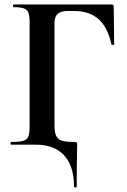

<svg xmlns="http://www.w3.org/2000/svg" viewBox="-20 -645 566 856"><path d="M310 187Q310 95 266 47.5Q222 0 139 0H29Q27 0 27 -6Q27 -12 29 -12Q66 -12 83.5 -17Q101 -22 106.5 -37Q112 -52 112 -81V-544Q112 -573 107 -587.5Q102 -602 87 -607.5Q72 -613 41 -613Q38 -613 38 -619Q38 -625 41 -625H477Q487 -625 487 -616L489 -448Q489 -445 483.5 -444.5Q478 -444 477 -447Q460 -524 419 -560Q378 -596 311 -596H281Q251 -596 237 -583Q223 -570 223 -543V-85Q223 -52 232 -36.5Q241 -21 260.5 -16.5Q280 -12 311 -12Q320 -12 322 -10Q324 -8 324 0Q324 17 323.5 37Q323 57 322.5 91.5Q322 126 322 187Q322 191 316 191Q310 191 310 187Z"/></svg>

Font: Cormorant Infant Light
Style: Regular
Weight: 300
Designer: Christian Thalmann (Catharsis Fonts)
Foundry: Catharsis Fonts
Version: Version 4.001